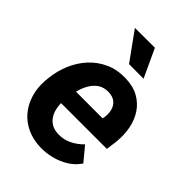

<svg xmlns="http://www.w3.org/2000/svg" viewBox="-220 -852 964 964"><g transform="rotate(45 262.0 -370.0)"><path d="M250 9.8Q195.8 8.8 152.3 -11Q108.9 -30.8 79.8 -65.4Q50.8 -100.1 37.1 -146Q23.4 -191.9 27.3 -244.6L29.3 -264.6Q35.2 -319.8 56.2 -369.6Q77.1 -419.4 112.3 -457.8Q147.5 -496.1 195.6 -517.8Q243.7 -539.6 302.7 -538.1Q357.9 -537.1 397 -515.6Q436 -494.1 460 -458Q483.9 -421.9 492.7 -375.7Q501.5 -329.6 496.1 -279.3L488.3 -220.7H80.1L95.2 -314.5L364.7 -314L367.2 -326.2Q371.1 -353 364.7 -376.2Q358.4 -399.4 340.8 -413.6Q323.2 -427.7 293.9 -428.7Q260.3 -429.7 237.3 -414.6Q214.4 -399.4 199.7 -374.5Q185.1 -349.6 177.2 -320.6Q169.4 -291.5 166 -264.6L164.1 -245.1Q161.6 -219.2 165.5 -193.6Q169.4 -168 180.9 -147.5Q192.4 -127 212.6 -114.3Q232.9 -101.6 263.7 -100.6Q302.7 -99.6 335.7 -116Q368.7 -132.3 395 -159.7L456.5 -85.4Q434.6 -52.2 400.6 -31Q366.7 -9.8 327.6 0.2Q288.6 10.3 250 9.8ZM299.8 -750.5 369.6 -600.1 266.1 -600.6 158.2 -750Z"/></g></svg>

Font: Roboto
Style: Bold Italic
Weight: 700
Italic angle: -12°
Designer: Christian Robertson
Foundry: Google
Version: Version 3.0